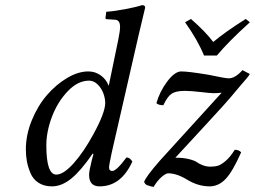

<svg xmlns="http://www.w3.org/2000/svg" viewBox="-20 -718 996 750"><path d="M927 -444 956 -429Q952 -422 944.5 -413Q937 -404 923 -388Q909 -372 901 -362Q868 -321 774 -220Q680 -119 665 -102Q696 -102 718 -96.5Q740 -91 749 -84.5Q758 -78 772 -72.5Q786 -67 802 -67Q819 -67 831 -70.5Q843 -74 861 -89Q879 -104 897 -133Q913 -133 922 -123Q888 -46 860.5 -18Q833 10 799 10Q755 10 713 -15Q671 -41 637 -41Q628 -41 611.5 -27Q595 -13 580 12Q570 11 557 6Q548 4 543 -7Q548 -26 605 -91L846 -356Q833 -354 814 -354Q802 -354 764 -358.5Q726 -363 702 -363Q667 -363 650.5 -352Q634 -341 618 -307Q599 -307 591 -315Q604 -361 633.5 -400Q663 -439 688 -439Q716 -439 794 -426Q860 -412 873 -412Q899 -412 927 -444ZM777 -501Q752 -562 703 -631L726 -644Q785 -592 813 -554Q859 -593 940 -644L956 -631Q873 -556 827 -501ZM345 -194Q391 -278 391 -316Q391 -334 383.5 -354Q376 -374 361 -388.5Q346 -403 328 -403Q284 -403 244.5 -361.5Q205 -320 183 -262Q161 -204 161 -150Q161 -36 200 -36Q228 -36 267.5 -80Q307 -124 345 -194ZM345 -116 342 -118Q296 -51 258.5 -20.5Q221 10 183 10Q152 10 130.5 -4Q109 -18 99 -42Q89 -66 85 -88Q81 -110 81 -134Q81 -191 104 -247.5Q127 -304 162.5 -345.5Q198 -387 241.5 -413Q285 -439 325 -439Q352 -439 373.5 -423.5Q395 -408 404 -384H405L442 -563Q449 -597 449 -613Q449 -641 428 -641L397 -643Q392 -643 392 -648L395 -672Q426 -674 470.5 -682.5Q515 -691 535 -698Q547 -698 547 -688Q537 -648 522 -583L416 -120Q406 -73 406 -64Q406 -56 410 -53Q414 -50 418 -50Q435 -50 474 -103Q487 -103 497 -87Q453 10 369 10Q328 10 328 -35Q328 -50 338 -90Z"/></svg>

Font: Linux Libertine O
Style: Italic
Weight: 400
Italic angle: -12°
Designer: Philipp H. Poll
Foundry: Philipp H. Poll
Version: Version 5.1.6